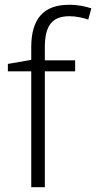

<svg xmlns="http://www.w3.org/2000/svg" viewBox="-20 -785 403 805"><path d="M295 -486V-532H168V-587C168 -678 199 -717 271 -717C298 -717 327 -711 350 -703L363 -750C338 -758 308 -765 270 -765C164 -765 111 -708 111 -587V-534L13 -517V-486H111V0H168V-486Z"/></svg>

Font: Noto Sans Gujarati Light
Style: Regular
Weight: 300
Designer: Jelle Bosma - Monotype Design Team, Universal Thirst
Foundry: Monotype Imaging Inc.
Version: Version 2.106